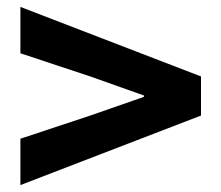

<svg xmlns="http://www.w3.org/2000/svg" viewBox="-20 -656 639 555"><path d="M39 -121V-255L241 -322L396 -376V-380L241 -435L39 -502V-636L561 -435V-322Z"/></svg>

Font: Noto Sans TC Thin ExtraBold
Style: Regular
Weight: 800
Version: Version 2.004-H2;hotconv 1.0.118;makeotfexe 2.5.65603